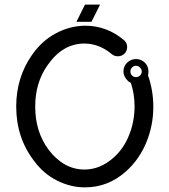

<svg xmlns="http://www.w3.org/2000/svg" viewBox="-20 -809 731 829"><path d="M412 -789H347L310 -715H375ZM346 -698Q281 -697 221 -665Q161 -633 119 -573Q50 -475 50 -349Q50 -214 128 -113Q169 -58 227 -29Q285 0 347 0Q447 0 524 -69Q581 -120 611.5 -193.5Q642 -267 642 -348Q642 -418 619 -484Q621 -492 621 -500Q621 -523 605.5 -538.5Q590 -554 567.5 -554Q545 -554 529 -538.5Q513 -523 513 -500Q513 -486 522.5 -471.5Q532 -457 545 -451Q561 -403 561 -350Q561 -285 537.5 -226Q514 -167 471 -129Q413 -77 345 -77Q256 -77 191 -161Q132 -239 132 -349Q132 -452 185 -527Q250 -621 344 -621Q408 -621 463 -575Q474 -566 489 -566Q506 -566 517.5 -577.5Q529 -589 529 -606Q529 -625 514 -637Q440 -698 348 -698Q347 -698 346 -698ZM550 -517.5Q557 -525 567 -525Q577 -525 584.5 -517.5Q592 -510 592 -500Q592 -490 584.5 -483Q577 -476 567 -476Q557 -476 550 -483Q543 -490 543 -500Q543 -510 550 -517.5Z"/></svg>

Font: Sakbunderan
Style: Regular
Weight: 400
Version: Version 1.00